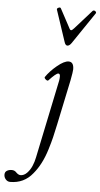

<svg xmlns="http://www.w3.org/2000/svg" viewBox="-210 -745 550 1053"><g transform="rotate(5 64.5 -218.5)"><path d="M134.8 -502Q124 -502 118.2 -521L61 -692.9Q58.1 -700.2 68.4 -704.8Q78.6 -709.5 82 -702.1L136.2 -601.1Q142.1 -587.9 147.9 -587.9Q153.3 -587.9 164.1 -600.1L256.8 -704.1Q260.7 -707.5 265.9 -706.3Q271 -705.1 274.4 -700.4Q277.8 -695.8 274.9 -691.9L157.2 -518.1Q146 -502 134.8 -502ZM-112.8 270Q-127 270 -137 258.8Q-147 247.6 -147 232.9Q-147 217.8 -135.5 210.9Q-124 204.1 -108.9 204.1Q-93.3 204.1 -83 215.8Q-70.8 228 -59.1 228Q-40 228 -23.7 211.2Q-7.3 194.3 2.4 171.6Q12.2 148.9 17.1 124L106.9 -307.1Q108.9 -318.8 108.9 -330.1Q108.9 -345.2 99.1 -345.2Q86.9 -345.2 47.9 -303.2Q43 -298.3 33.4 -306.4Q23.9 -314.5 26.9 -319.8Q49.3 -353 87.4 -384.5Q125.5 -416 149.9 -416Q178.2 -416 178.2 -375Q178.2 -362.8 168.9 -314L117.2 -67.9Q107.4 -22 100.8 5.6Q94.2 33.2 81.3 75Q68.4 116.7 51 150.4Q33.7 184.1 11.2 210.9Q-36.1 270 -112.8 270Z"/></g></svg>

Font: Junicode SmCond
Style: Italic
Weight: 400
Width: 4
Italic angle: -11°
Designer: Peter S. Baker
Version: Version 2.206